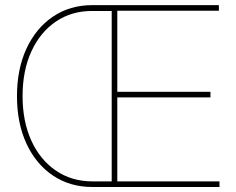

<svg xmlns="http://www.w3.org/2000/svg" viewBox="-20 -748 942 768"><path d="M349.6 0Q259.8 0 191.7 -45.9Q123.5 -91.8 85.7 -173.8Q47.9 -255.9 47.9 -363.3Q47.9 -471.7 85.9 -553.7Q124 -635.7 191.9 -681.6Q259.8 -727.5 349.6 -727.5H438.5V-704.1H349.6Q267.1 -704.6 204.1 -662.1Q141.1 -619.6 105.7 -542.7Q70.3 -465.8 70.3 -363.3Q70.3 -262.7 105.2 -185.8Q140.1 -108.9 203.4 -65.7Q266.6 -22.5 349.6 -22.5H438.5V0ZM426.8 0V-727.5H855.5V-705.1H449.2V-380.9H821.8V-358.4H449.2V-22.5H857.9V0Z"/></svg>

Font: Inter 28pt Thin
Style: Regular
Weight: 250
Designer: Rasmus Andersson
Foundry: rsms
Version: Version 4.001;git-66647c0bb